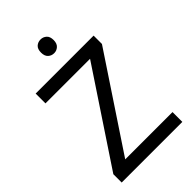

<svg xmlns="http://www.w3.org/2000/svg" viewBox="-268 -1012 1108 1108"><g transform="rotate(-45 286.0 -457.5)"><path d="M533 0H38V-68L414 -634H50V-714H523V-646L147 -80H533ZM291 -915Q311 -915 326.5 -901.5Q342 -888 342 -859Q342 -831 326.5 -817Q311 -803 291 -803Q269 -803 254 -817Q239 -831 239 -859Q239 -888 254 -901.5Q269 -915 291 -915Z"/></g></svg>

Font: Noto Sans Meetei Mayek
Style: Regular
Weight: 400
Designer: Monotype Design Team and Neelakash Kshetrimayum
Foundry: Monotype Imaging Inc.
Version: Version 2.002